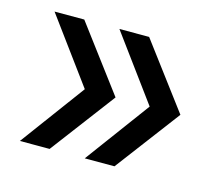

<svg xmlns="http://www.w3.org/2000/svg" viewBox="-65 -540 635 549"><g transform="rotate(15 252.0 -265.5)"><path d="M34 -74 175 -265 34 -457H122L266 -265L122 -74ZM226 -74 367 -265 226 -457H314L458 -265L314 -74Z"/></g></svg>

Font: Idrija
Style: Regular
Weight: 500
Designer: Julieta Ulanovsky
Foundry: Julieta Ulanovsky
Version: Version 7.200